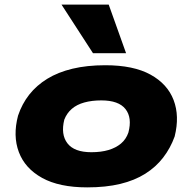

<svg xmlns="http://www.w3.org/2000/svg" viewBox="-20 -799 833 830"><path d="M357 11Q236 11 162 -30Q88 -71 61.5 -141.5Q35 -212 58 -299Q75 -350 106.5 -390Q138 -430 184.5 -458.5Q231 -487 293.5 -502Q356 -517 435 -517Q557 -517 630.5 -476.5Q704 -436 730.5 -366.5Q757 -297 735 -209Q717 -159 685.5 -118Q654 -77 608 -48Q562 -19 500 -4Q438 11 357 11ZM375 -141Q417 -141 449 -150.5Q481 -160 503 -178.5Q525 -197 535 -226Q552 -290 522.5 -327.5Q493 -365 418 -365Q377 -365 344.5 -356Q312 -347 290.5 -328.5Q269 -310 258 -282Q242 -218 271.5 -179.5Q301 -141 375 -141ZM382 -569 246 -779H450L525 -569Z"/></svg>

Font: Nunito Sans 7pt Expanded Black
Style: Italic
Weight: 900
Width: 7
Italic angle: -9°
Designer: Vernon Adams
Foundry: Vernon Adams
Version: Version 3.101;gftools[0.9.27]